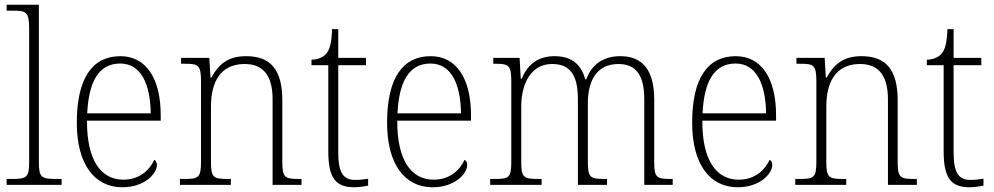

<svg xmlns="http://www.w3.org/2000/svg" viewBox="-20 -780 4193 810"><path d="M8 0H240V-25H221C154 -25 144 -30 144 -98V-760H8V-735H34C90 -735 103 -730 103 -660V-98C103 -30 93 -25 26 -25H8Z M496 10C592 10 642 -49 642 -84C642 -96 637 -102 631 -106C610 -61 568 -22 500 -22C406 -22 346 -104 347 -271H658V-294C658 -451 595 -543 488 -543C370 -543 304 -451 304 -262C304 -88 378 10 496 10ZM616 -302H348C354 -431 394 -512 487 -512C574 -512 614 -427 616 -302Z M739 0H954V-25H943C880 -25 870 -30 870 -98V-331C870 -432 909 -510 1012 -510C1099 -510 1130 -450 1130 -361V0H1252V-25H1243C1181 -25 1171 -30 1171 -99V-357C1171 -484 1123 -543 1019 -543C951 -543 907 -518 872 -453H868L863 -536H744V-511H760C816 -511 828 -506 828 -438V-99C828 -30 818 -25 755 -25H739Z M1474 10C1493 10 1515 7 1533 3V-26C1513 -23 1499 -21 1478 -21C1429 -21 1407 -50 1407 -137V-505H1524V-536H1407V-657H1381C1379 -600 1371 -569 1355 -552C1342 -538 1321 -529 1294 -528V-505H1365V-142C1365 -29 1396 10 1474 10Z M1805 10C1901 10 1951 -49 1951 -84C1951 -96 1946 -102 1940 -106C1919 -61 1877 -22 1809 -22C1715 -22 1655 -104 1656 -271H1967V-294C1967 -451 1904 -543 1797 -543C1679 -543 1613 -451 1613 -262C1613 -88 1687 10 1805 10ZM1925 -302H1657C1663 -431 1703 -512 1796 -512C1883 -512 1923 -427 1925 -302Z M2048 0H2265V-25H2253C2189 -25 2179 -30 2179 -98V-331C2179 -425 2219 -510 2309 -510C2389 -510 2418 -459 2418 -361V0H2541V-25H2532C2470 -25 2460 -30 2460 -99V-345C2460 -436 2495 -510 2589 -510C2668 -510 2698 -456 2698 -361V0H2818V-25H2812C2750 -25 2740 -30 2740 -97V-359C2740 -482 2693 -543 2597 -543C2524 -543 2476 -507 2453 -445H2449C2433 -505 2395 -543 2320 -543C2256 -543 2208 -514 2181 -448H2177L2172 -536H2061V-511H2071C2127 -511 2137 -504 2137 -436V-99C2137 -30 2128 -25 2065 -25H2048Z M3092 10C3188 10 3238 -49 3238 -84C3238 -96 3233 -102 3227 -106C3206 -61 3164 -22 3096 -22C3002 -22 2942 -104 2943 -271H3254V-294C3254 -451 3191 -543 3084 -543C2966 -543 2900 -451 2900 -262C2900 -88 2974 10 3092 10ZM3212 -302H2944C2950 -431 2990 -512 3083 -512C3170 -512 3210 -427 3212 -302Z M3335 0H3550V-25H3539C3476 -25 3466 -30 3466 -98V-331C3466 -432 3505 -510 3608 -510C3695 -510 3726 -450 3726 -361V0H3848V-25H3839C3777 -25 3767 -30 3767 -99V-357C3767 -484 3719 -543 3615 -543C3547 -543 3503 -518 3468 -453H3464L3459 -536H3340V-511H3356C3412 -511 3424 -506 3424 -438V-99C3424 -30 3414 -25 3351 -25H3335Z M4070 10C4089 10 4111 7 4129 3V-26C4109 -23 4095 -21 4074 -21C4025 -21 4003 -50 4003 -137V-505H4120V-536H4003V-657H3977C3975 -600 3967 -569 3951 -552C3938 -538 3917 -529 3890 -528V-505H3961V-142C3961 -29 3992 10 4070 10Z"/></svg>

Font: Noto Serif Thai SemiCondensed ExtraLight
Style: Regular
Weight: 200
Width: 4
Designer: Monotype Design Team
Foundry: Monotype Imaging Inc.
Version: Version 2.002